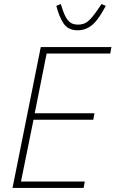

<svg xmlns="http://www.w3.org/2000/svg" viewBox="-20 -931 572 951"><path d="M42 0 182 -698H532L526 -666H211L152 -370H448L442 -338H146L84 -32H400L394 0ZM364 -781Q318 -781 295.5 -814Q273 -847 259 -902L281 -911L292 -878Q305 -841 321.5 -825Q338 -809 366 -809Q395 -809 414.5 -824.5Q434 -840 461 -879L483 -911L504 -902Q490 -876 476 -854Q462 -832 446 -816Q430 -800 410 -790.5Q390 -781 364 -781Z"/></svg>

Font: IBM Plex Sans Condensed ExtraLight
Style: Italic
Weight: 200
Width: 3
Italic angle: -11°
Designer: Mike Abbink, Paul van der Laan, Pieter van Rosmalen
Foundry: Bold Monday
Version: Version 1.3